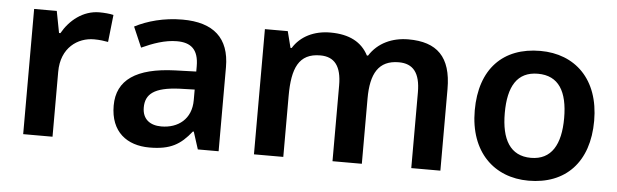

<svg xmlns="http://www.w3.org/2000/svg" viewBox="-41 -685 2659 828"><g transform="rotate(5 1288.0 -271.0)"><path d="M360 -552C289 -552 232 -505 200 -448H194L176 -542H78V0H205V-281C205 -386 277 -434 347 -434C371 -434 392 -431 408 -428L421 -546C405 -550 380 -552 360 -552Z M720 -552C639 -552 568 -532 514 -504L552 -416C600 -438 652 -457 704 -457C763 -457 798 -431 798 -357V-334L707 -331C539 -325 456 -268 456 -157C456 -43 528 10 625 10C716 10 759 -16 806 -75H810L834 0H924V-364C924 -490 854 -552 720 -552ZM732 -254 798 -256V-210C798 -128 741 -85 668 -85C620 -85 586 -109 586 -160C586 -218 623 -249 732 -254Z M1698 -552C1628 -552 1566 -524 1530 -467H1525C1496 -523 1442 -552 1360 -552C1289 -552 1231 -523 1199 -471H1194L1176 -542H1077V0H1204V-264C1204 -384 1232 -450 1325 -450C1387 -450 1417 -411 1417 -328V0H1544V-282C1544 -390 1577 -450 1665 -450C1727 -450 1758 -412 1758 -328V0H1884V-353C1884 -493 1821 -552 1698 -552Z M2526 -272C2526 -452 2419 -552 2269 -552C2108 -552 2009 -452 2009 -272C2009 -92 2117 10 2266 10C2426 10 2526 -92 2526 -272ZM2139 -272C2139 -387 2177 -453 2267 -453C2357 -453 2396 -387 2396 -272C2396 -158 2357 -89 2268 -89C2178 -89 2139 -158 2139 -272Z"/></g></svg>

Font: Noto Sans Khmer UI SemiBold
Style: Regular
Weight: 600
Designer: Danh Hong and the Monotype Design Team
Foundry: Monotype Imaging Inc.
Version: Version 2.002